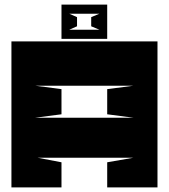

<svg xmlns="http://www.w3.org/2000/svg" viewBox="-20 -820 740 840"><path d="M449 -430V-320L564 -305H134L249 -320V-430L134 -445H564ZM30 -639V0H249V-110L144 -130H564L449 -110V0H669V-639ZM449 -800H249V-650H449ZM283 -760H415L379 -745V-705L415 -690H283L317 -705V-745Z"/></svg>

Font: Banana Brick
Style: Regular
Weight: 400
Designer: artmaker
Foundry: artmaker
Version: Version 4.000 2011 initial release